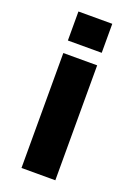

<svg xmlns="http://www.w3.org/2000/svg" viewBox="-139 -766 571 821"><g transform="rotate(20 147.0 -356.0)"><path d="M70 -580V-712H224V-580ZM70 0V-523H224V0Z"/></g></svg>

Font: Tomorrow SemiBold
Style: Regular
Weight: 600
Designer: Tony de Marco, Monica Rizzolli
Foundry: Just in Type
Version: Version 2.002